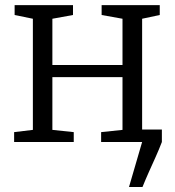

<svg xmlns="http://www.w3.org/2000/svg" viewBox="-20 -568 700 768"><path d="M496 180 548.5 0 522.5 -50H627.5V0Q616 30 602.5 60Q589 90 575.5 120Q562 150 550 180ZM36.5 0V-39.5L111.5 -48.5V-493L38.5 -508V-547.5H272V-508L189.5 -493V-308H470V-493L386.5 -508V-547.5H619V-508L548.5 -493V-48.5L623 -39.5V0H384.5V-39.5L470 -48.5V-259.5H189.5V-48.5L275 -39.5V0Z"/></svg>

Font: Merriweather 36pt Light
Style: Regular
Weight: 300
Designer: Eben Sorkin
Foundry: Eben Sorkin
Version: Version 2.100